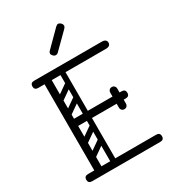

<svg xmlns="http://www.w3.org/2000/svg" viewBox="-218 -1042 1041 1158"><g transform="rotate(-30 302.5 -462.5)"><path d="M145 0Q120 0 120 -36V-674Q120 -700 145 -700Q170 -700 170 -674V-26Q170 0 145 0ZM76 0Q50 0 50 -25Q50 -50 76 -50H551Q577 -50 577 -25Q577 0 551 0ZM156 -331Q130 -331 130 -356Q130 -381 156 -381H501Q527 -381 527 -356Q527 -331 501 -331ZM76 -650Q50 -650 50 -675Q50 -700 76 -700H551Q563 -700 571.5 -693.5Q580 -687 580 -675Q580 -663 571.5 -656.5Q563 -650 551 -650ZM462 -279Q451 -279 445 -286Q438 -293 438 -305V-354Q438 -366 444 -373Q451 -380 462 -380Q474 -380 481 -373Q487 -366 487 -354V-305Q487 -293 480 -286Q474 -279 462 -279ZM462 -433Q474 -433 480 -426Q487 -419 487 -407V-358Q487 -347 481 -339Q474 -332 462 -332Q451 -332 444 -339Q438 -347 438 -358V-407Q438 -419 445 -426Q451 -433 462 -433ZM260 -496Q265 -489 263.5 -482Q262 -475 257 -471L163 -405Q150 -396 140 -409Q129 -425 143 -434L237 -500Q250 -509 260 -496ZM260 -594Q265 -587 263.5 -580Q262 -573 257 -569L163 -503Q150 -494 140 -507Q129 -523 143 -532L237 -598Q250 -607 260 -594ZM153 -298Q135 -298 135 -316V-648Q135 -664 153 -664Q170 -664 170 -647V-315Q170 -298 153 -298ZM249 -298Q231 -298 231 -316V-648Q231 -664 249 -664Q266 -664 266 -647V-315Q266 -298 249 -298ZM260 -201Q265 -194 263.5 -187Q262 -180 257 -176L163 -110Q150 -101 140 -114Q129 -130 143 -139L237 -205Q250 -214 260 -201ZM260 -299Q265 -292 263.5 -285Q262 -278 257 -274L163 -208Q150 -199 140 -212Q129 -228 143 -237L237 -303Q250 -312 260 -299ZM153 -3Q135 -3 135 -21V-353Q135 -369 153 -369Q170 -369 170 -352V-20Q170 -3 153 -3ZM249 -3Q231 -3 231 -21V-353Q231 -369 249 -369Q266 -369 266 -352V-20Q266 -3 249 -3ZM283 -774Q277 -768 268 -768Q258 -768 250 -776Q241 -785 241 -794Q241 -802 248 -809L355 -916Q364 -925 373 -925Q382 -925 391 -916Q399 -908 399 -898Q399 -889 390 -880Z"/></g></svg>

Font: Agu Display Uzo
Style: Regular
Weight: 400
Version: Version 1.103